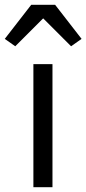

<svg xmlns="http://www.w3.org/2000/svg" viewBox="-55 -785 362 805"><path d="M85 0V-516H165V0ZM176 -765 287 -622 243 -591 126 -708 9 -591 -35 -622 76 -765Z"/></svg>

Font: IBM Plex Sans Thai Looped
Style: Regular
Weight: 400
Designer: Mike Abbink, Paul van der Laan, Pieter van Rosmalen, Ben Mitchell, Mark Frömberg
Foundry: Bold Monday
Version: Version 1.1